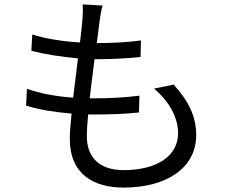

<svg xmlns="http://www.w3.org/2000/svg" viewBox="-20 -808 1040 869"><path d="M677 -407C750 -346 786 -272 786 -205C786 -102 690 -38 540 -38C427 -38 373 -98 373 -192C373 -216 375 -251 379 -290C391 -290 403 -290 415 -290C482 -290 543 -292 609 -299L611 -375C542 -366 472 -363 405 -363H386C393 -420 400 -482 408 -540H415C494 -540 553 -544 616 -550L618 -625C560 -617 493 -613 418 -613C423 -654 428 -689 431 -714C434 -736 437 -756 444 -783L354 -788C356 -764 355 -742 353 -719C351 -692 347 -656 342 -616C268 -620 188 -632 126 -652L122 -578C184 -562 262 -550 333 -544C326 -486 318 -424 311 -366C241 -371 167 -383 102 -406L98 -330C158 -311 230 -300 304 -294C299 -247 296 -207 296 -180C296 -18 405 41 540 41C735 41 868 -49 868 -196C868 -281 834 -350 766 -425Z"/></svg>

Font: Noto Sans Mono CJK JP Regular
Style: Regular
Weight: 400
Designer: Ryoko NISHIZUKA (kana & ideographs); Paul D. Hunt (Latin, Greek & Cyrillic); Wenlong ZHANG (bopomofo); Sandoll Communica
Foundry: Adobe Systems Incorporated
Version: Version 1.004;PS 1.004;hotconv 1.0.82;makeotf.lib2.5.63406